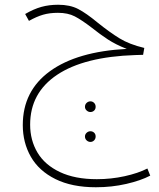

<svg xmlns="http://www.w3.org/2000/svg" viewBox="-20 -444 670 809"><path d="M613 296Q573 317 512 331Q451 345 384 345Q283 345 213.5 310.5Q144 276 110 216.5Q76 157 76 83Q76 -61 190.5 -144Q305 -227 514 -238Q468 -256 435 -277.5Q402 -299 367 -327Q324 -360 295 -375Q266 -390 224 -390Q189 -390 161.5 -382Q134 -374 102 -356L86 -385Q122 -406 154.5 -415Q187 -424 225 -424Q275 -424 309.5 -406Q344 -388 391 -349Q442 -308 483.5 -282.5Q525 -257 588 -242L583 -213L550 -212Q335 -205 221 -129Q107 -53 107 81Q107 147 138 199Q169 251 232.5 281Q296 311 388 311Q448 311 505 298.5Q562 286 601 266ZM338 6Q338 -4 345 -10.5Q352 -17 361 -17Q370 -17 376.5 -10.5Q383 -4 383 6Q383 16 376.5 22Q370 28 361 28Q352 28 345 21.5Q338 15 338 6ZM338 131Q338 122 345 115.5Q352 109 361 109Q370 109 376.5 115Q383 121 383 131Q383 141 376.5 147.5Q370 154 361 154Q352 154 345 147.5Q338 141 338 131Z"/></svg>

Font: FiraGO UltraLight
Style: Regular
Weight: 200
Designer: bBox Type
Foundry: bBox Type GmbH
Version: Version 1.001